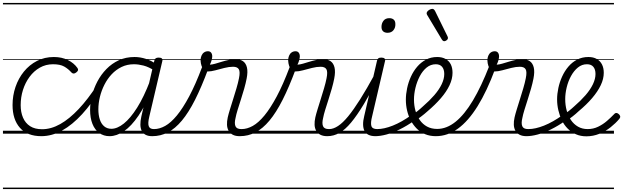

<svg xmlns="http://www.w3.org/2000/svg" viewBox="-20 -905 4219 1300"><path d="M260 17Q165 17 115 -39.5Q65 -96 65 -194Q65 -258 85 -316.5Q105 -375 142 -420.5Q179 -466 230.5 -492.5Q282 -519 345 -519Q398 -519 439.5 -498.5Q481 -478 504 -445Q510 -437 508.5 -430Q507 -423 497 -415Q487 -407 479 -407Q471 -407 464 -414Q442 -439 414.5 -454.5Q387 -470 339 -470Q290 -470 249.5 -447Q209 -424 180 -384.5Q151 -345 135.5 -296Q120 -247 120 -193Q120 -145 136 -108Q152 -71 184 -50.5Q216 -30 265 -30Q275 -30 280 -23Q285 -16 284 -6.5Q283 3 277 10Q271 17 260 17ZM0 365H523V375H0ZM0 -20H523V0H0ZM0 -505H523V-500H0ZM0 -885H523V-875H0Z M259 17Q250 17 246 10Q242 3 242.5 -6.5Q243 -16 248.5 -23Q254 -30 265 -30Q326 -30 388 -65Q450 -100 513 -167Q576 -234 638 -330Q643 -337 652 -335Q661 -333 666.5 -326Q672 -319 666 -310Q603 -205 536 -132Q469 -59 400 -21Q331 17 259 17ZM524 365V375ZM524 -20V0ZM524 -505V-500ZM524 -885V-875Z M722 17Q682 17 652 -4.5Q622 -26 606 -66Q590 -106 590 -161Q590 -207 602.5 -257Q615 -307 639.5 -353.5Q664 -400 700.5 -437.5Q737 -475 784.5 -497Q832 -519 891 -519Q929 -519 967.5 -506.5Q1006 -494 1039 -470L1029 -425Q987 -452 952 -461Q917 -470 887 -470Q841 -470 803 -451.5Q765 -433 736 -402Q707 -371 687 -331.5Q667 -292 656.5 -249Q646 -206 646 -165Q646 -127 655.5 -97Q665 -67 685 -50Q705 -33 734 -33Q774 -33 818.5 -68.5Q863 -104 908.5 -176Q954 -248 996 -358L1013 -313Q968 -196 918.5 -123Q869 -50 819 -16.5Q769 17 722 17ZM1010 17Q984 17 966.5 8Q949 -1 940 -18.5Q931 -36 930.5 -60.5Q930 -85 937 -116L1025 -495Q1028 -506 1034.5 -510.5Q1041 -515 1055 -515Q1071 -515 1076.5 -508.5Q1082 -502 1079 -491L991 -116Q980 -71 987 -51Q994 -31 1022 -31Q1032 -31 1036.5 -23.5Q1041 -16 1039.5 -7Q1038 2 1031 9.5Q1024 17 1010 17ZM523 365H1158V375H523ZM523 -20H1158V0H523ZM523 -505H1158V-500H523ZM523 -885H1158V-875H523Z M1011 17Q999 17 994.5 9.5Q990 2 992 -7Q994 -16 1002.5 -23.5Q1011 -31 1023 -31Q1060 -31 1098.5 -52.5Q1137 -74 1177.5 -123Q1218 -172 1261 -252.5Q1304 -333 1348 -450Q1351 -456 1358.5 -457.5Q1366 -459 1374.5 -457.5Q1383 -456 1388 -451Q1393 -446 1389 -436Q1344 -315 1300.5 -229Q1257 -143 1211.5 -88.5Q1166 -34 1116.5 -8.5Q1067 17 1011 17ZM1158 365H1183V375H1158ZM1158 -20H1183V0H1158ZM1158 -505H1183V-500H1158ZM1158 -885H1183V-875H1158Z M1603 17Q1575 17 1556.5 7.5Q1538 -2 1528 -19.5Q1518 -37 1517 -60Q1516 -83 1522 -110Q1527 -132 1537 -164.5Q1547 -197 1558.5 -233.5Q1570 -270 1581 -307Q1592 -344 1598 -375Q1607 -419 1597 -436Q1587 -453 1558 -453Q1531 -453 1499.5 -445Q1468 -437 1438.5 -429Q1409 -421 1386 -421Q1372 -421 1361.5 -431Q1351 -441 1345 -458Q1339 -475 1338 -496Q1338 -513 1344 -527.5Q1350 -542 1361.5 -550Q1373 -558 1388 -558Q1402 -558 1409.5 -548.5Q1417 -539 1417 -523Q1417 -513 1413 -498Q1409 -483 1401 -467Q1418 -468 1438.5 -474Q1459 -480 1482 -487Q1505 -494 1528.5 -499Q1552 -504 1574 -504Q1606 -504 1625.5 -490.5Q1645 -477 1652 -448Q1659 -419 1650 -373Q1644 -342 1633.5 -305Q1623 -268 1611 -231Q1599 -194 1589 -161.5Q1579 -129 1575 -107Q1566 -71 1574 -51Q1582 -31 1614 -31Q1624 -31 1628 -23.5Q1632 -16 1631 -7Q1630 2 1623 9.5Q1616 17 1603 17ZM1183 365H1751V375H1183ZM1183 -20H1751V0H1183ZM1183 -505H1751V-500H1183ZM1183 -885H1751V-875H1183Z M1604 17Q1592 17 1587.5 9.5Q1583 2 1585 -7Q1587 -16 1595.5 -23.5Q1604 -31 1616 -31Q1653 -31 1691.5 -52.5Q1730 -74 1770.5 -123Q1811 -172 1854 -252.5Q1897 -333 1941 -450Q1944 -456 1951.5 -457.5Q1959 -459 1967.5 -457.5Q1976 -456 1981 -451Q1986 -446 1982 -436Q1937 -315 1893.5 -229Q1850 -143 1804.5 -88.5Q1759 -34 1709.5 -8.5Q1660 17 1604 17ZM1751 365H1776V375H1751ZM1751 -20H1776V0H1751ZM1751 -505H1776V-500H1751ZM1751 -885H1776V-875H1751Z M2196 17Q2168 17 2149.5 7.5Q2131 -2 2121 -19.5Q2111 -37 2110 -60Q2109 -83 2115 -110Q2120 -132 2130 -164.5Q2140 -197 2151.5 -233.5Q2163 -270 2174 -307Q2185 -344 2191 -375Q2200 -419 2190 -436Q2180 -453 2151 -453Q2124 -453 2092.5 -445Q2061 -437 2031.5 -429Q2002 -421 1979 -421Q1965 -421 1954.5 -431Q1944 -441 1938 -458Q1932 -475 1931 -496Q1931 -513 1937 -527.5Q1943 -542 1954.5 -550Q1966 -558 1981 -558Q1995 -558 2002.5 -548.5Q2010 -539 2010 -523Q2010 -513 2006 -498Q2002 -483 1994 -467Q2011 -468 2031.5 -474Q2052 -480 2075 -487Q2098 -494 2121.5 -499Q2145 -504 2167 -504Q2199 -504 2218.5 -490.5Q2238 -477 2245 -448Q2252 -419 2243 -373Q2237 -342 2226.5 -305Q2216 -268 2204 -231Q2192 -194 2182 -161.5Q2172 -129 2168 -107Q2159 -71 2167 -51Q2175 -31 2207 -31Q2217 -31 2221 -23.5Q2225 -16 2224 -7Q2223 2 2216 9.5Q2209 17 2196 17ZM1776 365H2344V375H1776ZM1776 -20H2344V0H1776ZM1776 -505H2344V-500H1776ZM1776 -885H2344V-875H1776Z M2196 17Q2186 17 2181 9.5Q2176 2 2177 -7Q2178 -16 2186 -23.5Q2194 -31 2209 -31Q2237 -31 2269 -52Q2301 -73 2337.5 -117.5Q2374 -162 2418.5 -232.5Q2463 -303 2517 -402Q2522 -413 2531.5 -412.5Q2541 -412 2546.5 -404.5Q2552 -397 2547 -387Q2490 -277 2443.5 -200Q2397 -123 2357 -75Q2317 -27 2278 -5Q2239 17 2196 17ZM2344 365V375ZM2344 -20V0ZM2344 -505V-500ZM2344 -885V-875Z M2522 17Q2494 17 2475.5 8Q2457 -1 2448 -18.5Q2439 -36 2438.5 -61.5Q2438 -87 2446 -119L2533 -495Q2536 -506 2542 -510.5Q2548 -515 2562 -515Q2577 -515 2583.5 -509Q2590 -503 2587 -492L2500 -119Q2488 -73 2494.5 -52Q2501 -31 2534 -31Q2544 -31 2548.5 -23.5Q2553 -16 2551.5 -7Q2550 2 2542.5 9.5Q2535 17 2522 17ZM2604 -683Q2585 -683 2574 -693Q2563 -703 2563 -723Q2563 -747 2576.5 -764.5Q2590 -782 2616 -782Q2635 -782 2646 -772Q2657 -762 2657 -742Q2658 -718 2644 -700.5Q2630 -683 2604 -683ZM2344 365H2669V375H2344ZM2344 -20H2669V0H2344ZM2344 -505H2669V-500H2344ZM2344 -885H2669V-875H2344Z M2521 17Q2509 17 2504.5 9.5Q2500 2 2502.5 -7Q2505 -16 2513.5 -23.5Q2522 -31 2534 -31Q2580 -31 2639.5 -54.5Q2699 -78 2766 -126Q2774 -131 2780.5 -128Q2787 -125 2791 -117.5Q2795 -110 2794 -101.5Q2793 -93 2785 -88Q2734 -52 2685.5 -28.5Q2637 -5 2595.5 6Q2554 17 2521 17ZM2669 365V375ZM2669 -20V0ZM2669 -505V-500ZM2669 -885V-875Z M2765 -123Q2787 -137 2806.5 -152.5Q2826 -168 2844 -185Q2888 -223 2920.5 -260.5Q2953 -298 2970.5 -334.5Q2988 -371 2988 -404Q2988 -435 2973.5 -452.5Q2959 -470 2930 -470Q2919 -470 2914.5 -477Q2910 -484 2911.5 -494Q2913 -504 2920 -511.5Q2927 -519 2940 -519Q2974 -519 2997.5 -505.5Q3021 -492 3032.5 -468.5Q3044 -445 3044 -412Q3044 -371 3023.5 -327.5Q3003 -284 2965 -240Q2927 -196 2874 -151Q2854 -133 2831.5 -116Q2809 -99 2786 -83ZM2669 365H3113V375H2669ZM2669 -20H3113V0H2669ZM2669 -505H3113V-500H2669ZM2669 -885H3113V-875H2669Z M2931 17Q2891 17 2858.5 3.5Q2826 -10 2802 -34Q2778 -58 2761.5 -89Q2745 -120 2736.5 -156Q2728 -192 2728 -230Q2728 -267 2736.5 -307.5Q2745 -348 2762 -385.5Q2779 -423 2804.5 -453Q2830 -483 2864 -501Q2898 -519 2940 -519Q2950 -519 2954.5 -511.5Q2959 -504 2957.5 -494Q2956 -484 2949 -477Q2942 -470 2931 -470Q2896 -470 2868.5 -447.5Q2841 -425 2822 -388.5Q2803 -352 2793 -310.5Q2783 -269 2783 -231Q2783 -191 2793 -155.5Q2803 -120 2822.5 -92Q2842 -64 2871.5 -48Q2901 -32 2940 -32Q3004 -32 3064.5 -80.5Q3125 -129 3182 -224.5Q3239 -320 3293 -459Q3295 -466 3303 -467.5Q3311 -469 3319 -465.5Q3327 -462 3331.5 -455.5Q3336 -449 3333 -439Q3277 -288 3214 -186.5Q3151 -85 3080.5 -34Q3010 17 2931 17ZM3113 365H3126V375H3113ZM3113 -20H3126V0H3113ZM3113 -505H3126V-500H3113ZM3113 -885H3126V-875H3113Z M2988 -626Q2984 -626 2980 -628.5Q2976 -631 2972 -637L2872 -804Q2870 -808 2869 -811Q2868 -814 2869 -818Q2870 -824 2876.5 -830.5Q2883 -837 2891.5 -841Q2900 -845 2908 -845Q2918 -845 2926 -830L3010 -659Q3012 -655 3012.5 -652Q3013 -649 3013 -646Q3012 -638 3003.5 -632Q2995 -626 2988 -626Z M3545 17Q3517 17 3498.5 7.5Q3480 -2 3470 -19.5Q3460 -37 3459 -60Q3458 -83 3464 -110Q3469 -132 3479 -164.5Q3489 -197 3500.5 -233.5Q3512 -270 3523 -307Q3534 -344 3540 -375Q3549 -419 3539 -436Q3529 -453 3500 -453Q3473 -453 3441.5 -445Q3410 -437 3380.5 -429Q3351 -421 3328 -421Q3314 -421 3303.5 -431Q3293 -441 3287 -458Q3281 -475 3280 -496Q3280 -513 3286 -527.5Q3292 -542 3303.5 -550Q3315 -558 3330 -558Q3344 -558 3351.5 -548.5Q3359 -539 3359 -523Q3359 -513 3355 -498Q3351 -483 3343 -467Q3360 -468 3380.5 -474Q3401 -480 3424 -487Q3447 -494 3470.5 -499Q3494 -504 3516 -504Q3548 -504 3567.5 -490.5Q3587 -477 3594 -448Q3601 -419 3592 -373Q3586 -342 3575.5 -305Q3565 -268 3553 -231Q3541 -194 3531 -161.5Q3521 -129 3517 -107Q3508 -71 3516 -51Q3524 -31 3556 -31Q3566 -31 3570 -23.5Q3574 -16 3573 -7Q3572 2 3565 9.5Q3558 17 3545 17ZM3125 365H3693V375H3125ZM3125 -20H3693V0H3125ZM3125 -505H3693V-500H3125ZM3125 -885H3693V-875H3125Z M3545 17Q3533 17 3528.5 9.5Q3524 2 3526.5 -7Q3529 -16 3537.5 -23.5Q3546 -31 3558 -31Q3604 -31 3663.5 -54.5Q3723 -78 3790 -126Q3798 -131 3804.5 -128Q3811 -125 3815 -117.5Q3819 -110 3818 -101.5Q3817 -93 3809 -88Q3758 -52 3709.5 -28.5Q3661 -5 3619.5 6Q3578 17 3545 17ZM3693 365V375ZM3693 -20V0ZM3693 -505V-500ZM3693 -885V-875Z M3791 -124Q3811 -138 3831 -153.5Q3851 -169 3868 -185Q3912 -223 3944.5 -260.5Q3977 -298 3994.5 -334.5Q4012 -371 4012 -404Q4012 -435 3997.5 -452.5Q3983 -470 3954 -470Q3920 -470 3893 -448Q3866 -426 3846.5 -390.5Q3827 -355 3817 -313.5Q3807 -272 3807 -234Q3807 -193 3817 -156.5Q3827 -120 3846 -92Q3865 -64 3893.5 -47.5Q3922 -31 3959 -31Q3997 -31 4030 -47Q4063 -63 4090 -86.5Q4117 -110 4138 -132Q4146 -141 4154.5 -140Q4163 -139 4170 -132Q4177 -126 4179 -118Q4181 -110 4174 -101Q4149 -71 4114.5 -43.5Q4080 -16 4038 1Q3996 18 3950 18Q3911 18 3879.5 4Q3848 -10 3824 -34Q3800 -58 3784.5 -90Q3769 -122 3760.5 -158.5Q3752 -195 3752 -232Q3752 -269 3760.5 -309Q3769 -349 3786 -386.5Q3803 -424 3828.5 -454Q3854 -484 3888 -501.5Q3922 -519 3964 -519Q3998 -519 4021 -505.5Q4044 -492 4056 -468.5Q4068 -445 4068 -412Q4068 -371 4047.5 -328Q4027 -285 3989 -240.5Q3951 -196 3898 -152Q3878 -133 3856 -116Q3834 -99 3811 -83ZM3693 365H4137V375H3693ZM3693 -20H4137V0H3693ZM3693 -505H4137V-500H3693ZM3693 -885H4137V-875H3693Z"/></svg>

Font: Playwrite AT Guides
Style: Italic
Weight: 400
Italic angle: -13.0072°
Designer: Veronika Burian, José Scaglione
Foundry: TypeTogether
Version: Version 1.002